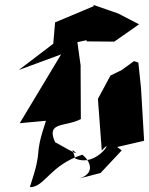

<svg xmlns="http://www.w3.org/2000/svg" viewBox="-20 -723 619 798"><path d="M281 -100C311 -77 299 -81 209 -132C170 -219 251 -194 316 -228L315 -451L293 -611L58 -432L234 -497L62 -211L171 -221C115 -52 164 -126 104 55C167 55 186 -36 322 -80C354 -56 385 4 293 23L398 -4L486 -98L467 -112L579 -138L566 -358L555 -463L537 -469L486 -432L439 -409L387 -312L403 -97C459 -163 387 -24 293 -64ZM558 -622 471 -667 367 -703 371 -698 209 -630 200 -526 340 -556V-551L455 -550Z"/></svg>

Font: Asimov Silicon
Style: Regular
Weight: 400
Designer: Google
Version: Version 2.000980; 2014